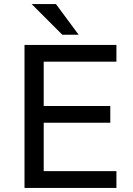

<svg xmlns="http://www.w3.org/2000/svg" viewBox="-20 -920 650 940"><path d="M100 0V-700H550V-618H194V-401H520V-319H194V-82H550V0ZM285 -750 135 -900H254L365 -750Z"/></svg>

Font: Golos Text
Style: Regular
Weight: 400
Designer: A.Korolkova, Vitaly Kuzmin
Foundry: ParaType Ltd
Version: Version 2.004